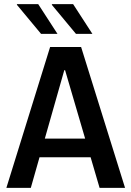

<svg xmlns="http://www.w3.org/2000/svg" viewBox="-20 -915 640 935"><path d="M11 0 224 -686H375L589 0H465L297 -573H293L130 0ZM127 -149V-240H468V-149ZM350 -750 232 -892 234 -895H336L430 -750ZM180 -750 62 -892 63 -895H166L260 -750Z"/></svg>

Font: Chivo Mono Medium Medium
Style: Regular
Weight: 500
Monospace: yes
Version: Version 1.008